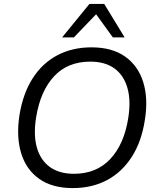

<svg xmlns="http://www.w3.org/2000/svg" viewBox="-20 -957 812 986"><path d="M79.9 -365.3Q97.9 -476.9 147.6 -554.6Q197.2 -632.4 274.4 -673.2Q351.5 -713.9 449.8 -713.9Q555.5 -713.9 622.5 -666.5Q689.5 -619.1 715.6 -534.9Q741.8 -450.7 723.8 -340.1Q706.8 -229.1 656.6 -151.1Q606.4 -73.1 529.6 -32.1Q452.7 8.9 353.3 8.9Q248.7 8.9 181.7 -38.2Q114.7 -85.4 88.8 -169.8Q62.9 -254.3 79.9 -365.3ZM165.6 -355.3Q151.1 -264.8 169.2 -199.9Q187.4 -135 235.7 -99.7Q284.1 -64.5 359.6 -64.5Q475.1 -64.5 546.2 -140.3Q617.3 -216 638.5 -350.1Q653.1 -440.1 634.4 -505.3Q615.8 -570.5 567.7 -605.5Q519.6 -640.5 443.6 -640.5Q328.2 -640.5 258 -565.5Q187.8 -490.4 165.6 -355.3ZM299 -765 439.4 -936.9H515.1L620 -765H559.5L473.6 -883.8L359.5 -765Z"/></svg>

Font: Mulish ExtraLight
Style: Italic
Weight: 200
Italic angle: -9°
Designer: Vernon Adams
Foundry: Vernon Adams
Version: Version 3.603